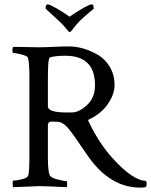

<svg xmlns="http://www.w3.org/2000/svg" viewBox="-20 -858 694 883"><path d="M299.8 -781.2Q383.8 -837.9 402.3 -837.9Q411.1 -837.9 411.1 -818.4Q411.1 -817.4 402.3 -810.5Q393.6 -803.7 378.4 -790.5Q363.3 -777.3 350.6 -765.6Q331.1 -746.1 310.5 -718.8Q305.7 -710.9 299.8 -710.9Q296.9 -710.9 290 -718.8Q276.4 -738.3 249 -763.7Q235.4 -776.4 214.4 -795.4Q193.4 -814.5 189.5 -818.4Q189.5 -837.9 199.2 -837.9Q208 -837.9 242.2 -818.4Q276.4 -798.8 299.8 -781.2ZM280.3 -601.6Q236.3 -601.6 211.9 -594.7Q208 -593.8 205.6 -587.4Q203.1 -581.1 201.7 -558.1Q200.2 -535.2 200.2 -487.3V-369.1Q200.2 -340.8 285.2 -340.8H309.6Q343.8 -340.8 380.4 -375Q417 -409.2 417 -465.8Q417 -601.6 280.3 -601.6ZM295.9 -644.5Q329.1 -644.5 363.3 -634.8Q397.5 -625 430.7 -605.5Q463.9 -585.9 485.4 -549.8Q506.8 -513.7 506.8 -465.8Q506.8 -424.8 476.1 -379.9Q445.3 -335 392.6 -310.5Q382.8 -306.6 386.7 -300.8Q435.5 -198.2 499 -128.9Q592.8 -26.4 651.4 -26.4Q654.3 -20.5 654.3 -12.7Q654.3 -3.9 651.4 2Q640.6 4.9 625 4.9Q488.3 4.9 387.7 -135.7Q372.1 -157.2 352.1 -187Q332 -216.8 322.8 -230Q313.5 -243.2 301.3 -258.8Q289.1 -274.4 279.8 -282.2Q270.5 -290 259.8 -294.9Q249 -298.8 223.6 -298.8Q215.8 -298.8 211.9 -298.3Q208 -297.9 204.1 -293.9Q200.2 -290 200.2 -282.2V-138.7Q200.2 -73.2 208 -53.7Q212.9 -41 242.7 -33.2Q272.5 -25.4 285.2 -25.4Q289.1 -25.4 289.1 -11.7Q289.1 -2.9 287.1 2.9Q189.5 -2 160.2 -2L41 2.9Q38.1 0 38.1 -14.6Q38.1 -27.3 41 -27.3Q54.7 -27.3 79.1 -33.2Q103.5 -39.1 108.4 -47.9Q115.2 -59.6 115.2 -139.6V-508.8Q115.2 -566.4 108.4 -592.8Q105.5 -600.6 79.6 -607.4Q53.7 -614.3 41 -614.3Q37.1 -614.3 37.1 -626Q37.1 -638.7 41 -642.6L158.2 -640.6Q187.5 -640.6 227.5 -642.6Q267.6 -644.5 295.9 -644.5Z"/></svg>

Font: Crimson Text
Style: Roman
Weight: 400
Version: Version 0.13